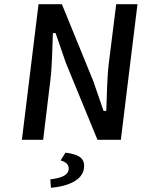

<svg xmlns="http://www.w3.org/2000/svg" viewBox="-20 -669 676 912"><path d="M268 93C292 100 309 112 306 137C302 166 266 177 219 183L222 223C303 216 372 187 379 130C384 87 362 65 291 56ZM185 -5 219 -286C228 -359 228 -438 231 -507L232 -512H244L293 -370L443 -5H554L633 -649H532L497 -370C488 -297 488 -214 485 -147L484 -142H472L423 -284L274 -649H163L84 -5ZM292 -370C292 -370 293 -370 293 -370C293 -370 292 -370 292 -370ZM424 -284C424 -284 423 -284 423 -284C423 -284 424 -284 424 -284Z"/></svg>

Font: Falling Sky
Style: LightObl
Weight: 400
Designer: Paul D. Hunt
Foundry: Adobe Systems Incorporated
Version: Version 1.02